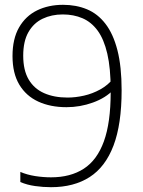

<svg xmlns="http://www.w3.org/2000/svg" viewBox="-20 -769 594 798"><path d="M242 -749Q296.5 -749 341.2 -730.5Q386 -712 418.2 -670.2Q450.5 -628.5 468 -560.5Q485.5 -492.5 485.5 -394Q485.5 -253 451.8 -164Q418 -75 352.5 -33Q287 9 192 9Q159 9 125.5 4.2Q92 -0.5 64.5 -12.5V-54.5Q92.5 -42.5 126.2 -37.2Q160 -32 192 -32Q273 -32 328.2 -67.8Q383.5 -103.5 411.8 -181.5Q440 -259.5 440 -385V-396Q440 -485.5 426 -545.8Q412 -606 385.8 -641.8Q359.5 -677.5 322.8 -693.2Q286 -709 241 -709Q194.5 -709 157.2 -691.2Q120 -673.5 98.2 -635.5Q76.5 -597.5 76.5 -537.5Q76.5 -477 99.2 -438.5Q122 -400 163.5 -381.8Q205 -363.5 261 -363.5Q293.5 -363.5 329 -371.5Q364.5 -379.5 397 -397.5Q429.5 -415.5 452 -444V-396.5Q419.5 -362 366.2 -342.8Q313 -323.5 256.5 -323.5Q189.5 -323.5 139 -346.8Q88.5 -370 60.2 -417.2Q32 -464.5 32 -536Q32 -607.5 59.2 -655Q86.5 -702.5 134 -725.8Q181.5 -749 242 -749Z"/></svg>

Font: Encode Sans SC ExtraLight
Style: Regular
Weight: 250
Designer: Multiple Designers
Foundry: Impallari Type
Version: Version 3.002